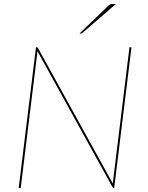

<svg xmlns="http://www.w3.org/2000/svg" viewBox="-20 -935 734 955"><path d="M163 -700Q166.5 -700 169 -696L541.5 -21.5Q541.5 -24 541.5 -26.8Q541.5 -29.5 542 -32L624 -700H634L548 0H546Q542.5 0 539 -5L166 -681L165 -669L83 0H73L159 -700ZM556.5 -915 389.5 -771Q386 -768 380.5 -768H375L520.5 -908Q524.5 -912 528.5 -913.5Q532.5 -915 540 -915Z"/></svg>

Font: Lato Hairline
Style: Italic
Weight: 100
Italic angle: -7°
Designer: Lukasz Dziedzic
Foundry: tyPoland Lukasz Dziedzic
Version: Version 2.007; 2014-02-27